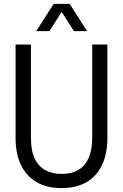

<svg xmlns="http://www.w3.org/2000/svg" viewBox="-20 -958 632 987"><path d="M296 9Q220 9 167.5 -22Q115 -53 87.5 -110.5Q60 -168 60 -249V-729H139V-251Q139 -184 158.5 -143Q178 -102 213.5 -83Q249 -64 296 -64Q348 -64 383 -84.5Q418 -105 436 -146.5Q454 -188 454 -251V-729H532V-249Q532 -168 504.5 -110Q477 -52 424.5 -21.5Q372 9 296 9ZM166 -798 256 -938H338L428 -798H360L297 -897L234 -798Z"/></svg>

Font: Mona Sans SemiCondensed
Style: Regular
Weight: 400
Width: 4
Designer: Deni Anggara
Foundry: GitHub
Version: Version 2.000